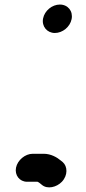

<svg xmlns="http://www.w3.org/2000/svg" viewBox="-20 -679 377 844"><path d="M169.4 -598C162.4 -563.2 186.8 -534 221.1 -534C255.1 -534 288 -560.8 294.8 -595C301.8 -630.2 278.5 -659 243.1 -659C209.1 -659 176.2 -632.2 169.4 -598ZM99 120H145C149.3 122 152.6 124 154.8 126L163.4 133C187.8 154.5 229.1 144.1 252 120C279.3 91.3 276.7 52.1 256.2 34L247.6 27C231.1 12.8 203.8 -3 172.6 -3H123.6C90.6 -3 57 25 50.4 58C43.8 91 66 120 99 120Z"/></svg>

Font: Smoothie
Style: It
Weight: 400
Foundry: Cannot Into Space Fonts
Version: Version 0.8